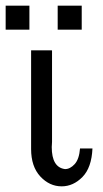

<svg xmlns="http://www.w3.org/2000/svg" viewBox="-67 -651 365 679"><path d="M-47 -546V-631H37V-546ZM137 -546V-631H222V-546ZM43 -124V-473H116L117 -472V-149Q117 -145 116.5 -139.5Q116 -134 116 -131Q116 -59 163 -53Q181 -53 197 -70.5Q213 -88 216 -126H260Q257 -58 224.5 -25Q192 8 151 8Q108 8 75.5 -27Q43 -62 43 -124Z"/></svg>

Font: Coval
Style: ExtraLight
Weight: 250
Foundry: Context Ltd
Version: Version 001.000